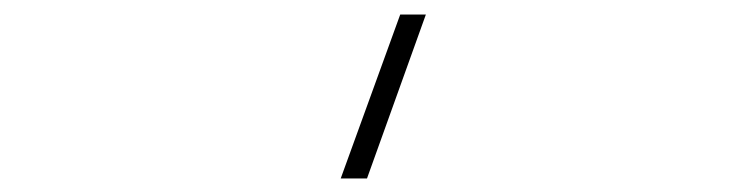

<svg xmlns="http://www.w3.org/2000/svg" viewBox="-20 -791 1040 271"><path d="M498 -539.1H460.9L544.9 -770.5H581.1Z"/></svg>

Font: Gen Shin Gothic Monospace ExtraLight
Style: Regular
Weight: 200
Designer: [Source Han Sans]
Ryoko NISHIZUKA  (kana & ideographs); Paul D. Hunt (Latin, Greek & Cyrillic); Wenlong ZHANG  (bopomofo
Version: Version 1.002.20150607